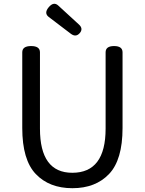

<svg xmlns="http://www.w3.org/2000/svg" viewBox="-20 -976 761 1009"><path d="M624 -303Q624 -136 553 -61.5Q482 13 360.5 13Q239 13 168 -61.5Q97 -136 97 -303V-701Q97 -734 143.5 -734Q190 -734 190 -701V-300Q190 -68 360 -68Q535 -68 535 -300V-701Q535 -734 579.5 -734Q624 -734 624 -701ZM353 -798 236 -887Q210 -907 236 -938Q262 -969 286 -947L395 -847Q419 -825 399 -802Q379 -779 353 -798Z"/></svg>

Font: Raw Maruko Gothic CJK TC
Style: Regular
Weight: 400
Version: Version 1.001